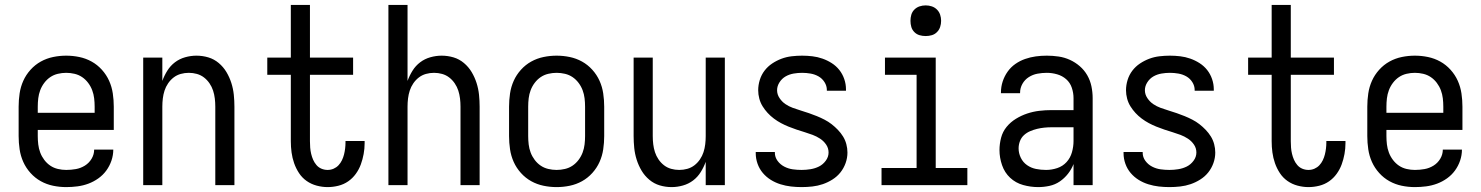

<svg xmlns="http://www.w3.org/2000/svg" viewBox="-20 -755 6040 783"><path d="M250 8Q223 8 196.5 2.5Q170 -3 146.5 -16Q123 -29 104.5 -49.5Q86 -70 75 -94.5Q64 -119 60 -146Q56 -173 56 -200V-320Q56 -347 60 -374Q64 -401 75 -425.5Q86 -450 104.5 -470.5Q123 -491 146.5 -504Q170 -517 196.5 -522.5Q223 -528 250 -528Q277 -528 303.5 -522.5Q330 -517 353.5 -504Q377 -491 395.5 -470.5Q414 -450 425 -425.5Q436 -401 440 -374Q444 -347 444 -320V-225H134V-200Q134 -183 136 -166Q138 -149 144 -133Q150 -117 160.5 -103Q171 -89 185 -79.5Q199 -70 216 -66Q233 -62 250 -62Q270 -62 289.5 -65.5Q309 -69 326 -79.5Q343 -90 353.5 -107.5Q364 -125 364 -145H442Q442 -122 434.5 -100Q427 -78 413.5 -59.5Q400 -41 381 -27.5Q362 -14 340.5 -6Q319 2 296 5Q273 8 250 8ZM366 -295V-320Q366 -337 364 -354Q362 -371 356 -387Q350 -403 339.5 -417Q329 -431 315 -440.5Q301 -450 284 -454Q267 -458 250 -458Q233 -458 216 -454Q199 -450 185 -440.5Q171 -431 160.5 -417Q150 -403 144 -387Q138 -371 136 -354Q134 -337 134 -320V-295Z M564 0V-520H642V-425Q650 -447 662.5 -467Q675 -487 693.5 -501Q712 -515 735 -521.5Q758 -528 781 -528Q806 -528 829.5 -521Q853 -514 872 -498Q891 -482 903.5 -461Q916 -440 923.5 -416.5Q931 -393 933.5 -368.5Q936 -344 936 -320V0H858V-320Q858 -337 856 -353.5Q854 -370 849 -385.5Q844 -401 834.5 -415Q825 -429 812 -439Q799 -449 783 -453.5Q767 -458 750 -458Q733 -458 717 -453.5Q701 -449 688 -439Q675 -429 665.5 -415Q656 -401 651 -385.5Q646 -370 644 -353.5Q642 -337 642 -320V0Z M1316 8Q1294 8 1271.5 2Q1249 -4 1230.5 -17Q1212 -30 1199.5 -49Q1187 -68 1179.5 -89.5Q1172 -111 1169 -133.5Q1166 -156 1166 -179V-450H1070V-520H1166V-735H1244V-520H1420V-450H1244V-179Q1244 -166 1245 -153Q1246 -140 1249 -127.5Q1252 -115 1257 -103.5Q1262 -92 1270.5 -82Q1279 -72 1291 -67Q1303 -62 1316 -62Q1329 -62 1340.5 -67Q1352 -72 1360.5 -81Q1369 -90 1374.5 -101.5Q1380 -113 1383 -125Q1386 -137 1387.5 -149.5Q1389 -162 1389 -174V-180H1467V-171Q1467 -149 1463 -127Q1459 -105 1451.5 -84.5Q1444 -64 1431 -46Q1418 -28 1400 -15.5Q1382 -3 1360 2.5Q1338 8 1316 8Z M1564 0V-735H1642V-425Q1650 -447 1662.5 -467Q1675 -487 1693.5 -501Q1712 -515 1735 -521.5Q1758 -528 1781 -528Q1806 -528 1829.5 -521Q1853 -514 1872 -498Q1891 -482 1903.5 -461Q1916 -440 1923.5 -416.5Q1931 -393 1933.5 -368.5Q1936 -344 1936 -320V0H1858V-320Q1858 -337 1856 -353.5Q1854 -370 1849 -385.5Q1844 -401 1834.5 -415Q1825 -429 1812 -439Q1799 -449 1783 -453.5Q1767 -458 1750 -458Q1733 -458 1717 -453.5Q1701 -449 1688 -439Q1675 -429 1665.5 -415Q1656 -401 1651 -385.5Q1646 -370 1644 -353.5Q1642 -337 1642 -320V0Z M2250 8Q2223 8 2196.5 2.5Q2170 -3 2146.5 -16Q2123 -29 2104.5 -49.5Q2086 -70 2075 -94.5Q2064 -119 2060 -146Q2056 -173 2056 -200V-320Q2056 -347 2060 -374Q2064 -401 2075 -425.5Q2086 -450 2104.5 -470.5Q2123 -491 2146.5 -504Q2170 -517 2196.5 -522.5Q2223 -528 2250 -528Q2277 -528 2303.5 -522.5Q2330 -517 2353.5 -504Q2377 -491 2395.5 -470.5Q2414 -450 2425 -425.5Q2436 -401 2440 -374Q2444 -347 2444 -320V-200Q2444 -173 2440 -146Q2436 -119 2425 -94.5Q2414 -70 2395.5 -49.5Q2377 -29 2353.5 -16Q2330 -3 2303.5 2.5Q2277 8 2250 8ZM2250 -62Q2267 -62 2284 -66Q2301 -70 2315 -79.5Q2329 -89 2339.5 -103Q2350 -117 2356 -133Q2362 -149 2364 -166Q2366 -183 2366 -200V-320Q2366 -337 2364 -354Q2362 -371 2356 -387Q2350 -403 2339.5 -417Q2329 -431 2315 -440.5Q2301 -450 2284 -454Q2267 -458 2250 -458Q2233 -458 2216 -454Q2199 -450 2185 -440.5Q2171 -431 2160.5 -417Q2150 -403 2144 -387Q2138 -371 2136 -354Q2134 -337 2134 -320V-200Q2134 -183 2136 -166Q2138 -149 2144 -133Q2150 -117 2160.5 -103Q2171 -89 2185 -79.5Q2199 -70 2216 -66Q2233 -62 2250 -62Z M2719 8Q2694 8 2670.5 1Q2647 -6 2628 -22Q2609 -38 2596.5 -59Q2584 -80 2576.5 -103.5Q2569 -127 2566.5 -151.5Q2564 -176 2564 -200V-520H2642V-200Q2642 -183 2644 -166.5Q2646 -150 2651 -134.5Q2656 -119 2665.5 -105Q2675 -91 2688 -81Q2701 -71 2717 -66.5Q2733 -62 2750 -62Q2767 -62 2783 -66.5Q2799 -71 2812 -81Q2825 -91 2834.5 -105Q2844 -119 2849 -134.5Q2854 -150 2856 -166.5Q2858 -183 2858 -200V-520H2936V0H2858V-95Q2850 -73 2837.5 -53Q2825 -33 2806.5 -19Q2788 -5 2765 1.5Q2742 8 2719 8Z M3249 8Q3227 8 3205.5 5.5Q3184 3 3163 -3.5Q3142 -10 3123.5 -21.5Q3105 -33 3091 -49.5Q3077 -66 3069.5 -87Q3062 -108 3062 -130V-135H3140V-132Q3140 -114 3151 -99Q3162 -84 3178.5 -75.5Q3195 -67 3213 -64.5Q3231 -62 3249 -62Q3267 -62 3285.5 -65Q3304 -68 3320 -76Q3336 -84 3347.5 -99.5Q3359 -115 3359 -133Q3359 -151 3349 -165.5Q3339 -180 3324.5 -189.5Q3310 -199 3294 -205Q3278 -211 3261.5 -216Q3245 -221 3228.5 -226.5Q3212 -232 3196 -238.5Q3180 -245 3165 -253Q3150 -261 3136 -271.5Q3122 -282 3110.5 -294.5Q3099 -307 3090 -321.5Q3081 -336 3076.5 -353Q3072 -370 3072 -387Q3072 -408 3078.5 -429Q3085 -450 3098 -467Q3111 -484 3129 -496Q3147 -508 3167 -515.5Q3187 -523 3208.5 -525.5Q3230 -528 3251 -528Q3272 -528 3293 -525.5Q3314 -523 3334 -516Q3354 -509 3372 -497.5Q3390 -486 3403 -469.5Q3416 -453 3423 -432.5Q3430 -412 3430 -391V-385H3352V-388Q3352 -405 3342.5 -420Q3333 -435 3318 -443.5Q3303 -452 3285.5 -455Q3268 -458 3251 -458Q3234 -458 3216.5 -455Q3199 -452 3184 -443.5Q3169 -435 3159 -419.5Q3149 -404 3149 -387Q3149 -370 3159 -355Q3169 -340 3183 -330.5Q3197 -321 3213.5 -315Q3230 -309 3246.5 -304Q3263 -299 3279 -293.5Q3295 -288 3311 -281.5Q3327 -275 3342.5 -267Q3358 -259 3371.5 -248.5Q3385 -238 3397 -225.5Q3409 -213 3418 -198.5Q3427 -184 3431.5 -167Q3436 -150 3436 -133Q3436 -111 3428.5 -90Q3421 -69 3407.5 -52Q3394 -35 3375 -23Q3356 -11 3335.5 -4Q3315 3 3293 5.5Q3271 8 3249 8Z M3575 0V-70H3718V-450H3589V-520H3796V-70H3925V0ZM3755 -608Q3742 -608 3730 -611.5Q3718 -615 3709 -624Q3700 -633 3696.5 -645Q3693 -657 3693 -670Q3693 -683 3696.5 -695Q3700 -707 3709 -716Q3718 -725 3730 -729Q3742 -733 3755 -733Q3768 -733 3780 -729Q3792 -725 3801 -716Q3810 -707 3814 -695Q3818 -683 3818 -670Q3818 -657 3814 -645Q3810 -633 3801 -624Q3792 -615 3780 -611.5Q3768 -608 3755 -608Z M4214 8Q4183 8 4152.5 -0.5Q4122 -9 4099.5 -30Q4077 -51 4066.5 -81.5Q4056 -112 4056 -143Q4056 -168 4062.5 -193Q4069 -218 4085 -237.5Q4101 -257 4123 -270.5Q4145 -284 4169 -292Q4193 -300 4218 -303Q4243 -306 4269 -306H4358V-355Q4358 -376 4351 -397Q4344 -418 4328 -432Q4312 -446 4291 -452Q4270 -458 4249 -458Q4230 -458 4211 -454.5Q4192 -451 4175.5 -440.5Q4159 -430 4149.5 -413Q4140 -396 4140 -377V-375H4062V-378Q4062 -401 4069 -422.5Q4076 -444 4089 -462.5Q4102 -481 4120.5 -494Q4139 -507 4160.5 -514.5Q4182 -522 4204 -525Q4226 -528 4249 -528Q4273 -528 4297 -524.5Q4321 -521 4343 -511Q4365 -501 4383.5 -485Q4402 -469 4414 -448Q4426 -427 4431 -403Q4436 -379 4436 -355V0H4358V-86Q4350 -65 4335.5 -46.5Q4321 -28 4302 -15Q4283 -2 4260 3Q4237 8 4214 8ZM4246 -62Q4269 -62 4291.5 -69.5Q4314 -77 4329.5 -94Q4345 -111 4351.5 -134Q4358 -157 4358 -180V-236H4269Q4254 -236 4239 -234.5Q4224 -233 4209.5 -229.5Q4195 -226 4181 -220Q4167 -214 4156 -204Q4145 -194 4139.5 -179.5Q4134 -165 4134 -150Q4134 -130 4143 -111.5Q4152 -93 4168.5 -81.5Q4185 -70 4205 -66Q4225 -62 4246 -62Z M4749 8Q4727 8 4705.5 5.5Q4684 3 4663 -3.5Q4642 -10 4623.5 -21.5Q4605 -33 4591 -49.5Q4577 -66 4569.5 -87Q4562 -108 4562 -130V-135H4640V-132Q4640 -114 4651 -99Q4662 -84 4678.5 -75.5Q4695 -67 4713 -64.5Q4731 -62 4749 -62Q4767 -62 4785.5 -65Q4804 -68 4820 -76Q4836 -84 4847.5 -99.5Q4859 -115 4859 -133Q4859 -151 4849 -165.5Q4839 -180 4824.5 -189.5Q4810 -199 4794 -205Q4778 -211 4761.5 -216Q4745 -221 4728.5 -226.5Q4712 -232 4696 -238.5Q4680 -245 4665 -253Q4650 -261 4636 -271.5Q4622 -282 4610.5 -294.5Q4599 -307 4590 -321.5Q4581 -336 4576.5 -353Q4572 -370 4572 -387Q4572 -408 4578.5 -429Q4585 -450 4598 -467Q4611 -484 4629 -496Q4647 -508 4667 -515.5Q4687 -523 4708.5 -525.5Q4730 -528 4751 -528Q4772 -528 4793 -525.5Q4814 -523 4834 -516Q4854 -509 4872 -497.5Q4890 -486 4903 -469.5Q4916 -453 4923 -432.5Q4930 -412 4930 -391V-385H4852V-388Q4852 -405 4842.5 -420Q4833 -435 4818 -443.5Q4803 -452 4785.5 -455Q4768 -458 4751 -458Q4734 -458 4716.5 -455Q4699 -452 4684 -443.5Q4669 -435 4659 -419.5Q4649 -404 4649 -387Q4649 -370 4659 -355Q4669 -340 4683 -330.5Q4697 -321 4713.5 -315Q4730 -309 4746.5 -304Q4763 -299 4779 -293.5Q4795 -288 4811 -281.5Q4827 -275 4842.5 -267Q4858 -259 4871.5 -248.5Q4885 -238 4897 -225.5Q4909 -213 4918 -198.5Q4927 -184 4931.5 -167Q4936 -150 4936 -133Q4936 -111 4928.5 -90Q4921 -69 4907.5 -52Q4894 -35 4875 -23Q4856 -11 4835.5 -4Q4815 3 4793 5.5Q4771 8 4749 8Z M5316 8Q5294 8 5271.5 2Q5249 -4 5230.5 -17Q5212 -30 5199.5 -49Q5187 -68 5179.5 -89.5Q5172 -111 5169 -133.5Q5166 -156 5166 -179V-450H5070V-520H5166V-735H5244V-520H5420V-450H5244V-179Q5244 -166 5245 -153Q5246 -140 5249 -127.5Q5252 -115 5257 -103.5Q5262 -92 5270.5 -82Q5279 -72 5291 -67Q5303 -62 5316 -62Q5329 -62 5340.5 -67Q5352 -72 5360.5 -81Q5369 -90 5374.5 -101.5Q5380 -113 5383 -125Q5386 -137 5387.5 -149.5Q5389 -162 5389 -174V-180H5467V-171Q5467 -149 5463 -127Q5459 -105 5451.5 -84.5Q5444 -64 5431 -46Q5418 -28 5400 -15.5Q5382 -3 5360 2.5Q5338 8 5316 8Z M5750 8Q5723 8 5696.5 2.5Q5670 -3 5646.5 -16Q5623 -29 5604.5 -49.5Q5586 -70 5575 -94.5Q5564 -119 5560 -146Q5556 -173 5556 -200V-320Q5556 -347 5560 -374Q5564 -401 5575 -425.5Q5586 -450 5604.5 -470.5Q5623 -491 5646.5 -504Q5670 -517 5696.5 -522.5Q5723 -528 5750 -528Q5777 -528 5803.5 -522.5Q5830 -517 5853.5 -504Q5877 -491 5895.5 -470.5Q5914 -450 5925 -425.5Q5936 -401 5940 -374Q5944 -347 5944 -320V-225H5634V-200Q5634 -183 5636 -166Q5638 -149 5644 -133Q5650 -117 5660.5 -103Q5671 -89 5685 -79.5Q5699 -70 5716 -66Q5733 -62 5750 -62Q5770 -62 5789.5 -65.5Q5809 -69 5826 -79.5Q5843 -90 5853.5 -107.5Q5864 -125 5864 -145H5942Q5942 -122 5934.5 -100Q5927 -78 5913.5 -59.5Q5900 -41 5881 -27.5Q5862 -14 5840.5 -6Q5819 2 5796 5Q5773 8 5750 8ZM5866 -295V-320Q5866 -337 5864 -354Q5862 -371 5856 -387Q5850 -403 5839.5 -417Q5829 -431 5815 -440.5Q5801 -450 5784 -454Q5767 -458 5750 -458Q5733 -458 5716 -454Q5699 -450 5685 -440.5Q5671 -431 5660.5 -417Q5650 -403 5644 -387Q5638 -371 5636 -354Q5634 -337 5634 -320V-295Z"/></svg>

Font: Iosevka Term Curly
Style: Regular
Weight: 400
Designer: Belleve Invis
Foundry: Belleve Invis
Version: Version 32.3.0